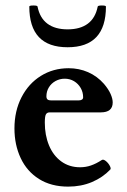

<svg xmlns="http://www.w3.org/2000/svg" viewBox="-20 -676 467 707"><path d="M33.2 -203.1Q33.2 -267.1 59.1 -317.6Q85 -368.2 130.4 -396.5Q175.8 -424.8 232.9 -424.8Q271 -424.8 304.4 -410.2Q337.9 -395.5 362.8 -367.2Q379.4 -347.7 387.2 -330.1Q395 -312.5 395 -298.8Q395 -262.2 351.1 -262.2H163.1Q153.3 -262.2 149.2 -255.1Q145 -248 145 -224.6Q145 -178.2 160.4 -140.9Q175.8 -103.5 205.3 -81.8Q234.9 -60.1 274.9 -60.1Q295.9 -60.1 314.9 -66.7Q334 -73.2 355 -86.9Q360.4 -90.3 369.4 -83.3Q378.4 -76.2 384 -65.9Q389.6 -55.7 386.2 -51.8Q358.4 -22.5 318.6 -5.6Q278.8 11.2 231 11.2Q168.5 11.2 123.8 -16.8Q79.1 -44.9 56.2 -93.8Q33.2 -142.6 33.2 -203.1ZM268.1 -306.2Q286.1 -306.2 286.1 -317.9Q286.1 -336.4 277.1 -352.1Q268.1 -367.7 252.7 -377Q237.3 -386.2 218.3 -386.2Q200.2 -386.2 184.6 -377.7Q168.9 -369.1 159.9 -354.2Q150.9 -339.4 150.9 -321.3Q150.9 -313.5 155 -309.8Q159.2 -306.2 168.9 -306.2ZM87.9 -651.9Q87.9 -655.8 103 -655.8Q117.7 -655.8 118.2 -651.9Q126.5 -609.9 154.5 -588.9Q182.6 -567.9 229 -567.9Q275.4 -567.9 303.5 -588.9Q331.5 -609.9 339.8 -651.9Q340.8 -655.8 355 -655.8Q370.1 -655.8 370.1 -651.9Q370.1 -502 229 -502Q87.9 -502 87.9 -651.9Z"/></svg>

Font: JuniusX
Style: Bold
Weight: 700
Designer: Peter S. Baker
Foundry: Briery Creek Software
Version: Version 1.004